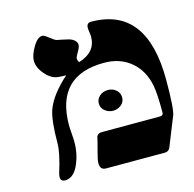

<svg xmlns="http://www.w3.org/2000/svg" viewBox="-92 -690 794 787"><g transform="rotate(-15 305.0 -296.5)"><path d="M514.2 0H264.2Q240.2 0 239.7 -27.8Q239.7 -43 249 -76.2Q263.2 -128.4 262.7 -130.9Q266.6 -148.4 287.1 -148.4H531.7Q548.3 -148.4 547.4 -162.6Q547.4 -241.2 541 -275.4Q528.3 -342.8 482.4 -381.6Q436.5 -420.4 368.2 -420.4Q165 -420.4 163.6 -211.9Q163.6 -199.2 165.5 -175Q167.5 -150.9 167.5 -138.2Q167.5 -91.3 150.9 -50.8Q129.4 3.9 90.3 3.9Q63.5 3.9 74.7 -33.2Q98.6 -109.4 99.1 -149.9Q99.1 -247.6 114.3 -290.5Q134.8 -347.7 205.6 -411.1Q186.5 -411.1 172.9 -412.6Q143.6 -415 118.2 -444.3Q92.8 -473.6 92.8 -502.9Q92.8 -525.9 112.3 -559.3Q131.8 -592.8 152.3 -592.8Q160.2 -592.8 178.5 -578.1Q196.8 -563.5 204.6 -561Q230 -556.2 256.3 -549.8Q286.6 -539.6 287.1 -518.1Q287.1 -509.3 276.1 -490.7Q265.1 -472.2 265.1 -465.8Q265.1 -458 270.5 -449.2Q345.2 -472.2 345.2 -538.1Q345.2 -544.4 343.3 -556.6Q341.3 -568.8 341.3 -575.2Q341.3 -596.7 360.4 -596.7Q596.7 -596.7 596.7 -287.1Q596.7 -164.1 586.4 -138.2L537.1 -15.1Q530.8 0 514.2 0ZM319.3 -295.9Q334 -308.6 354.5 -308.6Q375 -308.6 389.4 -295.9Q403.8 -283.2 403.8 -264.2Q403.8 -245.1 388.7 -232.9Q373.5 -220.7 354.5 -220.7Q335.4 -220.7 320.1 -232.9Q304.7 -245.1 304.7 -264.2Q304.7 -283.2 319.3 -295.9Z"/></g></svg>

Font: Accordance
Style: Bold
Weight: 700
Version: Version 1.2 (build January 31, 2020) Miklal Software Solutio